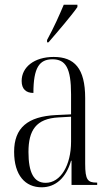

<svg xmlns="http://www.w3.org/2000/svg" viewBox="-20 -786 469 816"><path d="M180 -616V-606H186C225 -651 285 -721 309 -756V-766H251C232 -721 210 -671 180 -616ZM157 10C216 10 261 -30 282 -103H284V0H393V-10H391C353 -10 342 -21 342 -90V-369C342 -496 296 -544 208 -544C126 -544 72 -501 72 -442C72 -407 91 -391 122 -391C122 -498 147 -534 203 -534C259 -534 282 -497 282 -385V-300L218 -297C98 -291 40 -243 40 -141C40 -40 88 10 157 10ZM174 -9C124 -9 101 -52 101 -140C101 -232 133 -282 229 -287L282 -290V-184C282 -84 238 -9 174 -9Z"/></svg>

Font: Noto Serif Display ExtraCondensed Light
Style: Regular
Weight: 300
Width: 2
Designer: Monotype Design Team
Foundry: Monotype Imaging Inc.
Version: Version 2.009